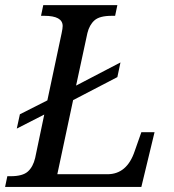

<svg xmlns="http://www.w3.org/2000/svg" viewBox="-40 -734 683 754"><path d="M-11.2 -42H2Q48.8 -42 69.3 -60.3Q89.8 -78.6 98.1 -113.8L133.8 -284.2L25.9 -229L38.1 -285.2L146 -339.8L202.1 -604Q206.1 -622.6 206.1 -631.8Q206.1 -671.9 133.8 -671.9H121.1L129.9 -713.9H420.9L412.1 -671.9H398.9Q351.1 -671.9 331.1 -654.1Q311 -636.2 303.2 -604L258.8 -397.9L433.1 -488.8L420.9 -431.2L247.1 -340.8L185.1 -49.8H381.8Q458.5 -49.8 488.8 -140.1L515.1 -214.8H566.9L515.1 0H-20Z"/></svg>

Font: Droid Serif
Style: Italic
Weight: 400
Italic angle: -12°
Designer: Monotype Design team
Foundry: Monotype Imaging Inc.
Version: Version 1.03